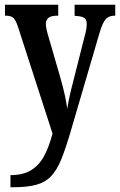

<svg xmlns="http://www.w3.org/2000/svg" viewBox="-20 -556 505 808"><path d="M24 181Q78 181 112 159.5Q146 138 166.5 99Q187 60 201 6L57 -439Q47 -471 36.5 -480.5Q26 -490 5 -490H1V-536H225V-490H221Q194 -490 183.5 -480.5Q173 -471 173 -457Q173 -445 176.5 -429.5Q180 -414 186 -395L232 -236Q245 -192 252.5 -157Q260 -122 263 -98Q271 -149 286 -205L335 -399Q339 -412 342 -427Q345 -442 345 -455Q345 -475 333.5 -481.5Q322 -488 298 -489L294 -490V-536H465V-490H462Q439 -490 425.5 -476Q412 -462 399 -418L278 -5Q257 67 238.5 113Q220 159 195.5 185Q171 211 133 221.5Q95 232 36 232H24Z"/></svg>

Font: Noto Serif Ethiopic ExtraCondensed SemiBold
Style: Regular
Weight: 600
Width: 2
Designer: Monotype Design Team
Foundry: Monotype Imaging Inc.
Version: Version 2.102; ttfautohint (v1.8.4.7-5d5b)